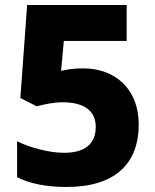

<svg xmlns="http://www.w3.org/2000/svg" viewBox="-20 -734 618 764"><path d="M311 -462C264 -462 245 -456 223 -452L234 -571H484V-714H88L61 -344L126 -311C152 -318 193 -327 229 -327C318 -327 361 -291 361 -229C361 -160 316 -126 235 -126C175 -126 97 -147 48 -172V-29C98 -3 166 10 245 10C436 10 532 -81 532 -239C532 -382 436 -462 311 -462Z"/></svg>

Font: Noto Sans Ethiopic ExtraBold
Style: Regular
Weight: 800
Designer: Monotype Design Team
Foundry: Monotype Imaging Inc.
Version: Version 2.102